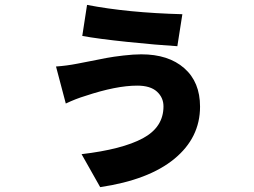

<svg xmlns="http://www.w3.org/2000/svg" viewBox="-20 -686 1040 785"><path d="M648.4 -251Q648.4 -287.1 621.6 -311.5Q594.7 -335.9 541 -335.9Q455.1 -335.9 329.1 -293.9Q290 -282.2 249 -262.7L209 -414.1Q252 -417 296.9 -425.8Q302.7 -426.8 346.7 -435.5Q390.6 -444.3 416.5 -449.2Q442.4 -454.1 484.4 -459Q526.4 -463.9 557.6 -463.9Q668.9 -463.9 733.4 -407.2Q797.9 -350.6 797.9 -250Q797.9 -123 692.9 -36.6Q587.9 49.8 389.6 79.1L313.5 -55.7Q479.5 -75.2 564 -120.6Q648.4 -166 648.4 -251ZM316.4 -539.1 335.9 -666Q502 -633.8 725.6 -627.9L705.1 -497.1Q623 -502 501.5 -514.6Q379.9 -527.3 316.4 -539.1Z"/></svg>

Font: Gen Shin Gothic Monospace Heavy
Style: Bold
Weight: 800
Designer: [Source Han Sans]
Ryoko NISHIZUKA  (kana & ideographs); Paul D. Hunt (Latin, Greek & Cyrillic); Wenlong ZHANG  (bopomofo
Version: Version 1.002.20150607